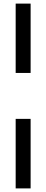

<svg xmlns="http://www.w3.org/2000/svg" viewBox="-20 -871 258 1066"><path d="M67 -211H150V175H67ZM67 -851H150V-466H67Z"/></svg>

Font: Khand SemiBold
Style: Regular
Weight: 600
Designer: Devanagari: Sanchit Sawaria, Jyotish Sonowal; Latin: Satya Rajpurohit
Foundry: Indian Type Foundry
Version: Version 1.101;PS 1.0;hotconv 1.0.78;makeotf.lib2.5.61930; tt